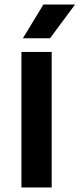

<svg xmlns="http://www.w3.org/2000/svg" viewBox="-20 -823 350 843"><path d="M74 0V-595H207V0ZM80.5 -655 170.5 -803H309.5L199.5 -655Z"/></svg>

Font: Encode Sans SC SemiBold
Style: Regular
Weight: 600
Version: Version 3.002